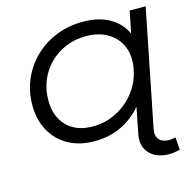

<svg xmlns="http://www.w3.org/2000/svg" viewBox="-127 -834 1158 1160"><g transform="rotate(-15 452.5 -254.0)"><path d="M376 8Q283 8 213.5 -30Q144 -68 105.5 -137.5Q67 -207 67 -299Q67 -386 99.5 -460.5Q132 -535 189.5 -590.5Q247 -646 324 -677Q401 -708 490 -708Q598 -708 668.5 -663Q739 -618 766 -536.5Q793 -455 772 -344Q751 -236 695 -157Q639 -78 557.5 -35Q476 8 376 8ZM388 -81Q469 -81 539 -117.5Q609 -154 656 -217Q703 -280 716 -359Q729 -435 704 -493.5Q679 -552 622.5 -585.5Q566 -619 486 -619Q419 -619 361 -595Q303 -571 259.5 -528Q216 -485 192 -427.5Q168 -370 168 -303Q168 -200 227 -140.5Q286 -81 388 -81ZM858 190Q814 203 771 199.5Q728 196 695 176Q662 156 646 120Q630 84 641 31L688 -208L728 -353L743 -498L783 -700H883L738 27Q730 65 744 87Q758 109 787.5 115Q817 121 852 112Z"/></g></svg>

Font: Montserrat Thin Medium
Style: Italic
Weight: 500
Italic angle: -11.3°
Version: Version 9.000